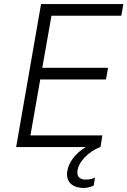

<svg xmlns="http://www.w3.org/2000/svg" viewBox="-20 -720 624 940"><path d="M59 0H400C348 31 317 75 310 115C301 163 326 195 379 200C400 202 423 197 439 188L445 149C430 158 411 160 393 159C369 157 354 143 360 111C366 75 408 24 471 0H472L481 -57H129L177 -331H499L509 -388H187L232 -643H574L584 -700H181Z"/></svg>

Font: Fixel Display Light
Style: Italic
Weight: 300
Italic angle: -10°
Designer: AlfaBravo + MacPaw
Foundry: Kyrylo Tkachov, Marchela Mozhyna, Serhii Makarenko, Maria Weinstein, Zakhar Kryvoshyya
Version: Version 1.210;Glyphs 3.2 (3217)